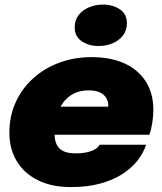

<svg xmlns="http://www.w3.org/2000/svg" viewBox="-20 -786 694 820"><path d="M119.5 -210.5 144 -330.5H457L437.5 -304.5Q440 -314.5 441.2 -322.5Q442.5 -330.5 442.5 -336Q442.5 -351.5 434.5 -366.2Q426.5 -381 408.2 -390.5Q390 -400 358.5 -400Q322 -400 294.5 -386Q267 -372 249 -346.8Q231 -321.5 222 -288.2Q213 -255 213 -216Q213 -189.5 221.2 -170.5Q229.5 -151.5 249.2 -141.2Q269 -131 304 -131Q328 -131 346 -134.5Q364 -138 376.2 -143.5Q388.5 -149 395.8 -155.5Q403 -162 405 -168H604Q593 -133 567.5 -100.5Q542 -68 502 -42.2Q462 -16.5 407.2 -1.8Q352.5 13 283 13Q199.5 13 140.8 -16.8Q82 -46.5 51 -98.8Q20 -151 20 -218.5Q20 -290 47 -349.2Q74 -408.5 122 -451.8Q170 -495 233.8 -518.5Q297.5 -542 371 -542Q453.5 -542 512.5 -514.8Q571.5 -487.5 603.2 -437Q635 -386.5 635 -316Q635 -292 630.5 -262.2Q626 -232.5 618 -210.5ZM401 -589.5Q359 -589.5 329 -610Q299 -630.5 299 -668.5Q299 -700.5 316.2 -722.2Q333.5 -744 361.2 -755.2Q389 -766.5 420 -766.5Q461.5 -766.5 491.8 -746.2Q522 -726 522 -687.5Q522 -656 504.8 -634Q487.5 -612 460 -600.8Q432.5 -589.5 401 -589.5Z"/></svg>

Font: Epilogue Black
Style: Italic
Weight: 900
Italic angle: -12°
Designer: Tyler Finck
Foundry: Etcetera Type Co
Version: Version 2.111